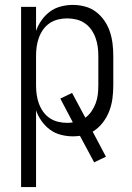

<svg xmlns="http://www.w3.org/2000/svg" viewBox="-20 -548 540 783"><path d="M66 215V-520H127V-422Q135 -445 149.5 -465.5Q164 -486 183.5 -500.5Q203 -515 227.5 -521.5Q252 -528 277 -528Q302 -528 326.5 -521.5Q351 -515 371 -500Q391 -485 405.5 -464Q420 -443 428 -419Q436 -395 439 -370Q442 -345 442 -320V-200Q442 -173 438.5 -146Q435 -119 425 -93.5Q415 -68 398 -46.5Q381 -25 358 -11L412 91L364 114L306 6Q299 7 291.5 7.5Q284 8 277 8Q252 8 227.5 1.5Q203 -5 183.5 -19.5Q164 -34 149.5 -54.5Q135 -75 127 -98V215ZM254 -47Q260 -47 266 -47.5Q272 -48 277 -49L226 -146L274 -169L328 -68Q343 -79 353.5 -94.5Q364 -110 370.5 -127.5Q377 -145 379 -163.5Q381 -182 381 -200V-320Q381 -339 378.5 -357.5Q376 -376 369.5 -394Q363 -412 352 -427.5Q341 -443 325.5 -453.5Q310 -464 291.5 -468.5Q273 -473 254 -473Q235 -473 216.5 -468.5Q198 -464 182.5 -453.5Q167 -443 156 -427.5Q145 -412 138.5 -394Q132 -376 129.5 -357.5Q127 -339 127 -320V-200Q127 -181 129.5 -162.5Q132 -144 138.5 -126Q145 -108 156 -92.5Q167 -77 182.5 -66.5Q198 -56 216.5 -51.5Q235 -47 254 -47Z"/></svg>

Font: Iosevka Fixed SS04 Light
Style: Regular
Weight: 300
Monospace: yes
Designer: Belleve Invis
Foundry: Belleve Invis
Version: Version 32.5.0